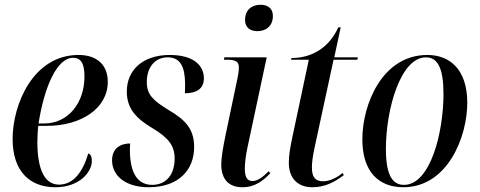

<svg xmlns="http://www.w3.org/2000/svg" viewBox="-20 -777 2017 807"><path d="M213 10C314 10 366 -54 366 -100C366 -121 360 -129 351 -132C329 -57 290 -1 228 -1C170 -1 137 -60 137 -181C137 -200 139 -236 141 -248H177C322 -248 433 -322 433 -433C433 -504 388 -546 310 -546C120 -546 33 -339 33 -193C33 -56 106 10 213 10ZM165 -258H142C167 -417 221 -534 287 -534C320 -534 335 -511 335 -455C335 -347 269 -258 165 -258Z M605 10C730 10 796 -62 796 -159C796 -236 758 -274 688 -315C625 -354 597 -378 597 -432C597 -494 631 -536 685 -536C739 -536 757 -495 758 -426C758 -413 758 -400 757 -385C805 -385 837 -403 837 -448C837 -497 800 -546 693 -546C582 -546 513 -484 513 -392C513 -317 557 -276 623 -237C690 -196 714 -164 714 -110C714 -43 678 0 620 0C559 0 528 -48 526 -139C526 -150 526 -162 527 -174C487 -174 451 -154 451 -103C451 -38 508 10 605 10Z M1062 -646C1096 -646 1127 -666 1127 -710C1127 -744 1103 -757 1075 -757C1040 -757 1010 -737 1010 -693C1010 -660 1033 -646 1062 -646ZM999 10C1052 10 1087 -18 1116 -49L1109 -57C1087 -35 1064 -16 1041 -16C1017 -16 1009 -36 1009 -69C1009 -90 1013 -125 1021 -161L1101 -536H923L921 -526H933C971 -526 984 -518 984 -493C984 -481 982 -467 979 -452L928 -209C918 -160 910 -116 910 -86C910 -24 941 10 999 10Z M1293 10C1346 10 1387 -12 1425 -41L1420 -50C1395 -29 1364 -15 1338 -15C1304 -15 1291 -34 1291 -73C1291 -94 1294 -119 1304 -165L1382 -526H1482L1484 -536H1385L1412 -662H1402C1358 -566 1279 -533 1205 -533L1203 -526H1278L1207 -192C1198 -148 1194 -120 1194 -93C1194 -28 1231 10 1293 10Z M1675 10C1861 10 1944 -201 1944 -345C1944 -487 1869 -546 1776 -546C1587 -546 1503 -339 1503 -191C1503 -55 1572 10 1675 10ZM1678 0C1630 0 1602 -40 1602 -151C1602 -319 1664 -536 1770 -536C1820 -536 1844 -490 1844 -382C1844 -220 1789 0 1678 0Z"/></svg>

Font: Noto Serif Display Condensed Medium
Style: Italic
Weight: 500
Width: 3
Italic angle: -12°
Designer: Monotype Design Team
Foundry: Monotype Imaging Inc.
Version: Version 2.009